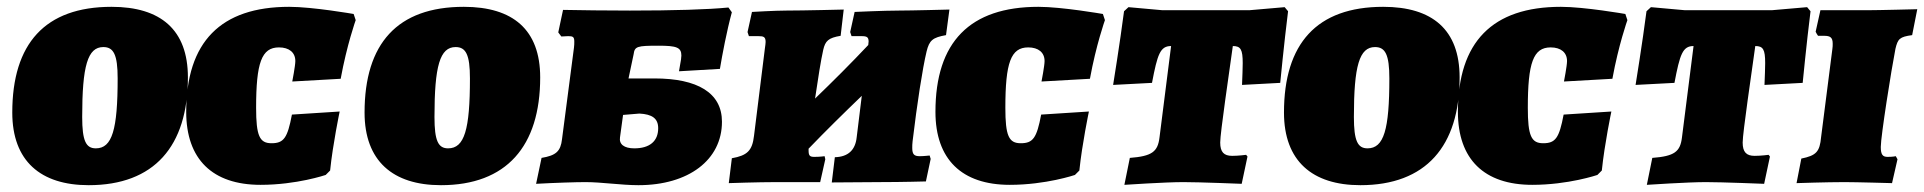

<svg xmlns="http://www.w3.org/2000/svg" viewBox="-20 -534 5642 563"><path d="M240 9C432 9 531 -105 531 -307C531 -447 451 -514 307 -514C112 -514 16 -406 16 -204C16 -62 99 9 240 9ZM261 -99C232 -99 221 -121 221 -191C221 -341 237 -396 283 -396C313 -396 325 -374 325 -304C325 -154 309 -99 261 -99Z M744 8C850 8 935 -21 935 -21L948 -34C956 -112 976 -207 976 -207L836 -198C823 -129 812 -114 776 -114C741 -114 731 -136 731 -218C731 -350 747 -395 798 -395C828 -395 846 -380 846 -355C846 -341 837 -295 837 -295L979 -303C997 -402 1023 -475 1023 -475L1017 -493C1017 -493 897 -514 828 -514C627 -514 526 -411 526 -206C526 -67 603 8 744 8Z M1273 9C1465 9 1564 -105 1564 -307C1564 -447 1484 -514 1340 -514C1145 -514 1049 -406 1049 -204C1049 -62 1132 9 1273 9ZM1294 -99C1265 -99 1254 -121 1254 -191C1254 -341 1270 -396 1316 -396C1346 -396 1358 -374 1358 -304C1358 -154 1342 -99 1294 -99Z M1852 9C1999 9 2097 -65 2097 -177C2097 -262 2025 -304 1899 -304H1823L1838 -375C1841 -398 1848 -400 1911 -400C1964 -400 1978 -395 1978 -371C1978 -368 1977 -364 1977 -360L1971 -325L2091 -332C2098 -374 2111 -443 2126 -498L2116 -512C2055 -506 1955 -503 1827 -503C1757 -503 1683 -504 1631 -505L1617 -439L1626 -427L1646 -428C1660 -428 1664 -426 1664 -412C1664 -407 1664 -401 1663 -394L1628 -126C1624 -90 1610 -78 1568 -71L1552 5C1606 2 1669 0 1697 0C1744 0 1802 9 1852 9ZM1840 -99C1810 -99 1795 -111 1798 -131L1807 -197L1855 -201C1892 -199 1910 -187 1910 -158C1910 -120 1885 -99 1840 -99Z M2615 -503C2573 -503 2486 -499 2486 -499L2473 -440L2477 -428H2507C2522 -428 2527 -425 2527 -412C2527 -409 2526 -406 2526 -402C2475 -348 2423 -296 2370 -245C2379 -306 2387 -357 2394 -388C2400 -414 2409 -423 2445 -429L2454 -506C2454 -506 2337 -503 2285 -503C2253 -503 2185 -499 2185 -499L2172 -440L2176 -428H2204C2219 -428 2225 -426 2225 -411C2225 -406 2224 -401 2223 -393L2191 -136C2186 -92 2171 -78 2126 -70L2117 3C2117 3 2203 0 2256 0H2385L2400 -67L2398 -76C2398 -76 2385 -74 2368 -74C2355 -74 2351 -77 2351 -93C2351 -94 2351 -96 2351 -98C2401 -150 2454 -202 2507 -253L2492 -131C2488 -94 2467 -74 2428 -73L2419 1L2560 0C2626 0 2695 -2 2695 -2L2709 -68L2706 -78C2704 -78 2690 -76 2677 -76C2661 -76 2655 -81 2655 -100C2655 -106 2655 -112 2656 -120C2669 -229 2685 -333 2697 -383C2705 -416 2715 -424 2754 -431L2764 -506C2764 -506 2653 -503 2615 -503Z M2941 8C3047 8 3132 -21 3132 -21L3145 -34C3153 -112 3173 -207 3173 -207L3033 -198C3020 -129 3009 -114 2973 -114C2938 -114 2928 -136 2928 -218C2928 -350 2944 -395 2995 -395C3025 -395 3043 -380 3043 -355C3043 -341 3034 -295 3034 -295L3176 -303C3194 -402 3220 -475 3220 -475L3214 -493C3214 -493 3094 -514 3025 -514C2824 -514 2723 -411 2723 -206C2723 -67 2800 8 2941 8Z M3414 -399 3380 -131C3375 -89 3358 -76 3293 -71L3277 8C3277 8 3396 0 3450 0C3498 0 3621 5 3621 5L3638 -75L3634 -80C3634 -80 3612 -77 3593 -77C3569 -77 3558 -88 3558 -116C3558 -144 3584 -319 3595 -399C3618 -399 3624 -389 3624 -349C3624 -333 3623 -312 3622 -285L3734 -291C3734 -291 3745 -405 3757 -501L3747 -513L3643 -504H3389L3289 -513L3276 -501C3264 -408 3244 -285 3244 -285L3358 -291C3374 -375 3382 -399 3414 -399Z M3969 9C4161 9 4260 -105 4260 -307C4260 -447 4180 -514 4036 -514C3841 -514 3745 -406 3745 -204C3745 -62 3828 9 3969 9ZM3990 -99C3961 -99 3950 -121 3950 -191C3950 -341 3966 -396 4012 -396C4042 -396 4054 -374 4054 -304C4054 -154 4038 -99 3990 -99Z M4473 8C4579 8 4664 -21 4664 -21L4677 -34C4685 -112 4705 -207 4705 -207L4565 -198C4552 -129 4541 -114 4505 -114C4470 -114 4460 -136 4460 -218C4460 -350 4476 -395 4527 -395C4557 -395 4575 -380 4575 -355C4575 -341 4566 -295 4566 -295L4708 -303C4726 -402 4752 -475 4752 -475L4746 -493C4746 -493 4626 -514 4557 -514C4356 -514 4255 -411 4255 -206C4255 -67 4332 8 4473 8Z M4946 -399 4912 -131C4907 -89 4890 -76 4825 -71L4809 8C4809 8 4928 0 4982 0C5030 0 5153 5 5153 5L5170 -75L5166 -80C5166 -80 5144 -77 5125 -77C5101 -77 5090 -88 5090 -116C5090 -144 5116 -319 5127 -399C5150 -399 5156 -389 5156 -349C5156 -333 5155 -312 5154 -285L5266 -291C5266 -291 5277 -405 5289 -501L5279 -513L5175 -504H4921L4821 -513L4808 -501C4796 -408 4776 -285 4776 -285L4890 -291C4906 -375 4914 -399 4946 -399Z M5538 -391C5545 -420 5550 -426 5587 -431L5602 -507C5602 -507 5488 -504 5454 -504H5318L5304 -441C5306 -437 5308 -433 5311 -429H5329C5347 -429 5354 -424 5354 -406C5354 -401 5354 -396 5353 -390L5320 -132C5316 -89 5306 -78 5262 -69L5248 3C5248 3 5336 0 5389 0C5423 0 5528 3 5528 3L5544 -67L5539 -76C5539 -76 5531 -74 5515 -74C5501 -74 5495 -80 5495 -103C5495 -134 5526 -330 5538 -391Z"/></svg>

Font: Alegreya SC Black
Style: Italic
Weight: 900
Italic angle: -7°
Designer: Juan Pablo del Peral
Foundry: Huerta Tipografica
Version: Version 2.007;PS 002.007;hotconv 1.0.88;makeotf.lib2.5.64775